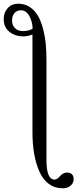

<svg xmlns="http://www.w3.org/2000/svg" viewBox="-73 -719 413 1024"><path d="M261.2 285.2Q219.2 285.2 187.7 262Q156.2 238.8 137.5 197Q118.7 155.3 109.4 102.1Q100.1 48.8 100.1 -15.1V-535.2Q75.2 -524.9 51.8 -524.9Q8.3 -524.9 -22.5 -549.3Q-53.2 -573.7 -53.2 -617.2Q-53.2 -652.3 -31.7 -675.8Q-10.3 -699.2 23.9 -699.2Q59.1 -699.2 85.9 -681.4Q112.8 -663.6 129.4 -634.8Q146 -606 156.5 -565.7Q167 -525.4 170.9 -485.1Q174.8 -444.8 174.8 -398.9V134.8Q174.8 238.8 217.8 238.8Q231.4 238.8 247.1 220.2Q263.2 201.2 286.1 201.2Q298.8 201.2 309.3 209.2Q319.8 217.3 319.8 236.8Q319.8 256.8 303.7 271Q287.6 285.2 261.2 285.2ZM49.8 -553.2Q80.6 -553.2 101.1 -565.9Q100.1 -603.5 83.3 -633.8Q66.4 -664.1 39.1 -664.1Q17.1 -664.1 4.2 -649.2Q-8.8 -634.3 -8.8 -609.9Q-8.8 -585 6.6 -569.1Q22 -553.2 49.8 -553.2Z"/></svg>

Font: Junicode SmCond
Style: Regular
Weight: 400
Width: 4
Designer: Peter S. Baker
Version: Version 2.206